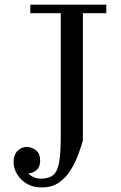

<svg xmlns="http://www.w3.org/2000/svg" viewBox="-20 -770 517 820"><path d="M109.5 -750H434V-713.5H334V-170Q326.5 -143.5 314 -109.5Q301.5 -75.5 281.8 -43.5Q262 -11.5 232 9.5Q202 30.5 159 30.5Q120.5 30.5 93.5 14Q66.5 -2.5 52.2 -27.5Q38 -52.5 38 -77.5Q38 -109 55 -125.8Q72 -142.5 95 -142.5Q114 -142.5 132.8 -128.8Q151.5 -115 151.5 -84Q151.5 -57 136.2 -43.8Q121 -30.5 100.5 -29Q125 -7 154.5 -7Q190.5 -7 208.8 -23.8Q227 -40.5 233.2 -80.5Q239.5 -120.5 239.5 -190V-713.5H109.5Z"/></svg>

Font: Bodoni* 06pt
Style: Regular
Weight: 400
Version: Version 2.3